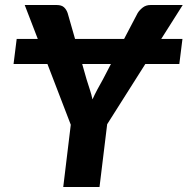

<svg xmlns="http://www.w3.org/2000/svg" viewBox="-20 -745 748 765"><path d="M130.5 -590 78.5 -725H206Q225 -725 234.8 -716.2Q244.5 -707.5 249.5 -693L279 -590H474.5L528.5 -693Q535.5 -704.5 548.5 -714.8Q561.5 -725 579.5 -725H708L622.5 -590H707L694.5 -490H559L407 -250L376.5 0H232L262 -248L169 -490H34L46.5 -590ZM348.5 -349Q357 -368 367.2 -387.2Q377.5 -406.5 390 -428.5L422 -490H307.5L325 -428.5Q332 -406.5 338.2 -387.2Q344.5 -368 348.5 -349Z"/></svg>

Font: Lato Heavy
Style: Italic
Weight: 800
Italic angle: -7°
Designer: Lukasz Dziedzic
Foundry: tyPoland Lukasz Dziedzic
Version: Version 2.007; 2014-02-27